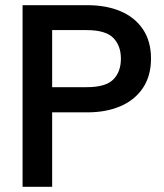

<svg xmlns="http://www.w3.org/2000/svg" viewBox="-20 -720 632 740"><path d="M67 0V-700H317Q390 -700 445 -676.5Q500 -653 531 -607Q562 -561 562 -494Q562 -427 530.5 -380.5Q499 -334 444 -310.5Q389 -287 317 -287H181V0ZM181 -384H314Q387 -384 416.5 -413.5Q446 -443 446 -494Q446 -544 416.5 -574Q387 -604 314 -604H181Z"/></svg>

Font: Rethink Sans SemiBold
Style: Regular
Weight: 600
Designer: The Rethink Sans project authors (Hans Thiessen). DM Sans designed by Colophon Foundry.
Foundry: Rethink Communications LLC
Version: Version 1.001